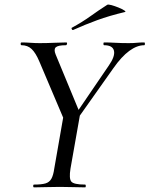

<svg xmlns="http://www.w3.org/2000/svg" viewBox="-20 -808 645 828"><path d="M295 -268 282 -280 449 -525Q477 -565 471.5 -589Q466 -613 429 -613Q426 -613 426 -619Q426 -625 429 -625Q452 -625 477.5 -623.5Q503 -622 535 -622Q556 -622 569.5 -623.5Q583 -625 602 -625Q605 -625 605 -619Q605 -613 602 -613Q571 -613 537.5 -588.5Q504 -564 469 -514ZM127 0Q123 0 123 -6Q123 -12 127 -12Q159 -12 176 -17Q193 -22 201.5 -37Q210 -52 214 -81L254 -310L326 -319L284 -81Q277 -38 287.5 -25Q298 -12 347 -12Q350 -12 350 -6Q350 0 347 0Q324 0 297 -1Q270 -2 238 -2Q205 -2 177 -1Q149 0 127 0ZM265 -271 150 -542Q134 -580 116.5 -596.5Q99 -613 73 -613Q69 -613 69 -619Q69 -625 73 -625Q91 -625 111.5 -623.5Q132 -622 151 -622Q182 -622 213.5 -623.5Q245 -625 266 -625Q270 -625 269 -619Q268 -613 264 -613Q230 -613 220.5 -604Q211 -595 220 -573L326 -317ZM296 -679Q292 -677 289.5 -682.5Q287 -688 291 -689Q335 -713 370.5 -738.5Q406 -764 442 -787Q446 -790 460.5 -786Q475 -782 491 -775.5Q507 -769 516 -763Q525 -757 518 -756Q451 -740 399 -721Q347 -702 296 -679Z"/></svg>

Font: Cormorant Medium
Style: Italic
Weight: 500
Italic angle: -10°
Designer: Christian Thalmann (Catharsis Fonts)
Foundry: Catharsis Fonts
Version: Version 4.000